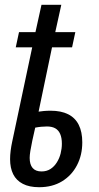

<svg xmlns="http://www.w3.org/2000/svg" viewBox="-20 -779 416 809"><path d="M145 9.8Q103.5 9.8 76.2 -4.4Q48.8 -18.6 35.6 -44.9Q22.5 -71.3 22.5 -108.4Q22.5 -125.5 24.9 -144.3Q27.3 -163.1 31.2 -181.2L115.7 -579.6H46.4L60.1 -643.6H129.4L154.8 -758.8H238.3L212.9 -643.6H297.4L283.7 -579.6H199.2L142.6 -308.6Q151.4 -310.1 164.8 -311.3Q178.2 -312.5 193.4 -312.5Q237.3 -312.5 267.1 -297.6Q296.9 -282.7 311.8 -252.9Q326.7 -223.1 326.7 -179.2Q326.7 -125.5 304.4 -82.8Q282.2 -40 241.5 -15.1Q200.7 9.8 145 9.8ZM154.8 -56.6Q176.8 -56.6 192.9 -67.1Q209 -77.6 219.7 -95Q230.5 -112.3 235.6 -132.8Q240.7 -153.3 240.7 -173.3Q240.7 -198.2 233.6 -214.4Q226.6 -230.5 212.9 -238.3Q199.2 -246.1 177.7 -246.1Q166.5 -246.1 153.8 -244.9Q141.1 -243.7 128.4 -241.2Q121.1 -210.4 116 -185.8Q110.8 -161.1 107.9 -143.1Q105 -125 105 -113.8Q105 -85.9 117.4 -71.3Q129.9 -56.6 154.8 -56.6Z"/></svg>

Font: Open Sans Condensed Medium
Style: Italic
Weight: 500
Width: 3
Italic angle: -12°
Designer: Monotype Design Team
Foundry: Monotype Imaging Inc.
Version: Version 3.000